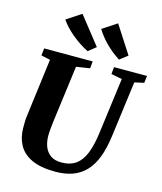

<svg xmlns="http://www.w3.org/2000/svg" viewBox="-145 -1129 1051 1244"><g transform="rotate(15 380.0 -507.0)"><path d="M690.5 -681.5 641 -306Q630 -222 606.5 -161.8Q583 -101.5 546.5 -63.8Q510 -26 460 -8Q410 10 346 10Q245 10 185 -18.8Q125 -47.5 98.2 -97.8Q71.5 -148 71.5 -211Q71.5 -230 71.8 -250.2Q72 -270.5 75 -292L125 -681.5L64 -694.5L69.5 -743H395L390.5 -695.5L299.5 -681.5L250 -304Q246.5 -275 244 -249Q241.5 -223 241.5 -204.5Q241.5 -163.5 254.5 -130.2Q267.5 -97 295.2 -77.5Q323 -58 366.5 -58Q427 -58 465.2 -86Q503.5 -114 525.2 -169.8Q547 -225.5 557.5 -309L606.5 -681.5L533.5 -695.5L538 -743H759.5L753.5 -695.5ZM609.5 -839.5 556.5 -798.5Q530 -815 506 -834.5Q482 -854 461.5 -874.8Q441 -895.5 424 -917.2Q407 -939 394 -960.5L490.5 -1024ZM397 -839.5 346 -798.5Q318.5 -812 290 -830.8Q261.5 -849.5 235.2 -871.5Q209 -893.5 188 -916Q167 -938.5 153.5 -959.5L251.5 -1024Z"/></g></svg>

Font: Merriweather 36pt Black
Style: Italic
Weight: 900
Italic angle: -7.8°
Version: Version 2.101